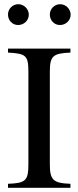

<svg xmlns="http://www.w3.org/2000/svg" viewBox="-20 -893 373 913"><path d="M316 -823C316 -850 293 -873 266 -873C239 -873 217 -851 217 -824C217 -796 238 -774 265 -774C293 -774 316 -796 316 -823ZM117 -823C117 -850 94 -873 67 -873C40 -873 18 -851 18 -824C18 -796 39 -774 66 -774C94 -774 117 -796 117 -823ZM315 0V-19C233 -22 217 -37 217 -112V-551C217 -627 231 -639 315 -643V-662H18V-643C103 -638 115 -630 115 -551V-112C115 -34 102 -22 18 -19V0Z"/></svg>

Font: STIX Math
Style: Regular
Weight: 400
Designer: MicroPress Inc., with final additions and corrections provided by Coen Hoffman, Elsevier (retired)
Version: Version 1.1.0